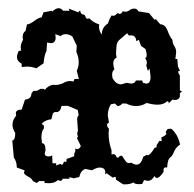

<svg xmlns="http://www.w3.org/2000/svg" viewBox="-20 -458 484 480"><path d="M292.5 2.9H288.1L270 -8.8Q270 -16.1 267.6 -16.1L262.2 -13.7L246.6 -24.9L242.7 -22L243.2 -26.9Q243.2 -39.1 229 -39.1Q221.2 -39.1 210 -32.2L193.8 -35.6Q182.1 -32.7 178.2 -15.6L164.6 -12.2L153.3 -15.1L153.8 -11.2H136.7Q135.3 -5.9 130.9 -5.9L124.5 -7.8Q117.2 0 102.1 0L91.3 -0.5V-5.4H78.1L71.8 -0.5L62 -5.4Q60.1 -11.7 50 -16.8Q40 -22 40 -26.4L41.5 -32.2L22 -39.1Q22 -54.2 14.6 -64L10.7 -106.9Q18.1 -107.4 18.1 -125.5Q11.2 -136.7 11.2 -146Q11.2 -158.2 20.5 -168.9L19.5 -174.3Q19.5 -184.1 34.2 -184.1L42.5 -209Q58.1 -210.4 58.6 -224.1L63.5 -231L67.9 -230.5Q73.7 -230.5 80.6 -235.8H90.3L91.8 -232.9Q99.1 -243.2 112.3 -246.1L119.1 -245.6Q126.5 -245.6 136.7 -249.5Q146 -255.4 155.3 -255.4L164.6 -254.4V-257.8Q164.6 -260.7 171.9 -260.7L177.2 -260.3L171.9 -281.2Q176.8 -290.5 176.8 -302.7Q176.8 -314.9 170.9 -328.1L171.9 -344.2Q169.4 -348.1 161.1 -366.7Q152.3 -372.6 144.5 -372.6Q136.7 -372.6 131.8 -367.7L118.2 -372.6L119.1 -364.3Q119.1 -350.1 106.9 -350.1L97.7 -351.6L96.2 -330.6Q90.8 -320.8 88.9 -299.8L70.8 -287.1Q59.6 -291.5 47.4 -291.5L34.2 -290.5V-298.8Q22.5 -304.7 22.5 -315.4Q22.5 -321.8 26.9 -330.6L32.7 -331.5L31.7 -338.9Q31.7 -348.6 37.6 -358.4L36.6 -366.2Q36.6 -375.5 43.9 -380.9L47.4 -397Q55.2 -397.5 65.9 -405.8Q76.7 -414.1 84 -414.6L88.9 -427.2L109.9 -431.2L110.4 -428.7Q119.1 -437.5 126.5 -437.5Q132.8 -437.5 137.7 -431.2H153.8L151.9 -436.5L175.8 -427.2L180.2 -432.1Q182.1 -421.9 187.3 -421.9Q192.4 -421.9 194.3 -415Q195.3 -411.1 199.2 -411.1L203.6 -412.1Q212.4 -401.9 228 -397L227.5 -391.6Q227.5 -380.9 234.4 -371.6Q234.4 -389.6 250 -399.4Q252.4 -408.7 258.8 -419.4L263.2 -418.5Q268.1 -418.5 273.4 -425.3L279.3 -423.3Q283.7 -423.3 286.6 -429.7L293.5 -428.7Q299.3 -428.7 304 -432.6Q308.6 -436.5 315.4 -436.5Q323.2 -436.5 325.7 -429.7L352.5 -425.3L366.2 -408.7L369.6 -410.2L380.4 -397.5Q392.6 -396.5 397.9 -383.8Q404.8 -365.2 411.1 -358.4Q411.1 -350.1 415.8 -343Q420.4 -335.9 420.4 -328.1L418.5 -310.5H423.3L424.8 -292L429.7 -281.2L424.8 -278.8L429.7 -268.6V-231.9L435.1 -229.5L429.7 -225.1V-215.8Q426.3 -208 417.5 -208L411.1 -209L401.4 -199.2L401.9 -201.7Q401.9 -204.1 397.9 -205.1Q389.6 -196.3 374 -196.3Q361.8 -196.3 346.7 -200.7Q334.5 -192.9 320.3 -192.9Q307.6 -192.9 295.4 -199.2H285.6Q280.8 -192.9 273.9 -192.9L267.1 -199.2L257.3 -197.3Q249.5 -185.1 249.5 -169.4L252.4 -151.4Q247.6 -149.4 247.6 -145.5Q247.6 -141.1 252.4 -136.2L251.5 -125.5Q251.5 -102.5 258.8 -82.5V-71.8L263.2 -72.8Q269 -72.8 272 -64H275.9Q279.3 -68.8 283.2 -68.8Q285.2 -68.8 286.9 -65.9Q288.6 -63 290.8 -59.6Q293 -56.2 295.7 -53.2Q298.3 -50.3 302.7 -50.3L308.6 -51.3Q314.9 -46.4 321.3 -46.4Q333 -46.4 337.9 -65.9L346.7 -70.8L349.1 -69.8Q355.5 -69.8 367.2 -89.4L369.1 -88.9Q371.6 -88.9 371.6 -91.8L371.1 -94.2L378.4 -106L384.3 -105L383.3 -114.3Q396 -119.6 396 -124.5L394 -127.9L398.9 -135.3Q402.8 -136.2 406.7 -136.2Q410.2 -136.2 418.2 -125.2Q426.3 -114.3 430.2 -96.7Q418.9 -88.9 415 -78.6Q411.1 -68.4 406.2 -64.9Q398.9 -60.5 397.9 -39.1L394.5 -39.6Q388.7 -39.6 388.7 -32.7L389.2 -28.8Q378.9 -13.2 372.6 -13.2Q368.2 -13.2 366.2 -18.1Q359.9 -5.9 349.1 -5.9L340.3 -7.8L335.4 2L326.7 2.4Q316.9 2.4 313.5 -2Q305.7 2.9 292.5 2.9ZM282.7 -247.1 296.9 -251 308.1 -249Q316.9 -249 319.8 -256.8H335.4L337.4 -251L345.7 -249Q356.4 -249 356.4 -266.1L354 -286.6L349.6 -280.8L345.7 -293.9L347.2 -300.8Q347.2 -306.2 342.8 -313Q346.7 -313.5 346.7 -320.3Q346.7 -327.1 343.8 -335.4L332.5 -343.3L327.1 -358.4L320.8 -355Q319.8 -369.6 307.6 -369.6L302.2 -369.1L297.9 -375L280.3 -359.9Q271 -353 271 -339.4L270 -323.7L271.5 -314Q263.2 -310.1 263.2 -299.8Q263.2 -292 266.1 -284.7Q260.3 -280.3 260.3 -271L261.2 -262.7Q270 -247.1 282.7 -247.1ZM120.1 -44.4 130.9 -48.3 134.3 -45.9Q137.2 -45.9 140.1 -54.2Q143.1 -53.2 145 -53.2Q146.5 -53.2 146.5 -60.5L165.5 -67.4V-74.2Q168.5 -78.1 168.5 -83L168 -86.9L172.9 -85Q178.2 -85 182.1 -92.8L172.4 -112.8L174.8 -116.2L172.9 -124L174.8 -131.3L172.9 -159.2Q172.9 -166.5 176.8 -169.9L174.3 -183.1L149.4 -193.4H133.8Q131.3 -177.7 120.6 -177.7L117.2 -178.2L112.3 -174.8L108.4 -159.7Q96.7 -159.2 85.4 -150.4Q85.4 -144.5 89.8 -144.5V-137.2Q83.5 -129.9 83.5 -113.8L85 -100.1Q93.8 -100.1 93.8 -82L91.8 -74.7Q91.8 -66.9 101.1 -66.9Q107.4 -66.9 110.4 -69.8L111.3 -49.8H120.6Z"/></svg>

Font: Truetypewriter PolyglOTT
Style: Regular
Weight: 400
Designer: Sergey Beatoff a.k.a. Sam_T
Version: Version 3.76